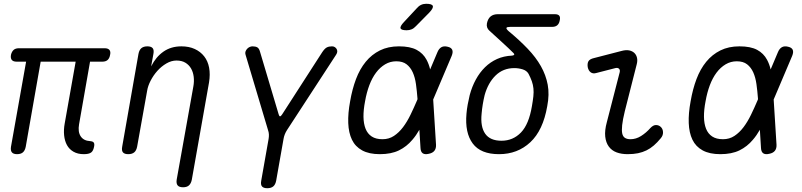

<svg xmlns="http://www.w3.org/2000/svg" viewBox="-20 -805 4240 1015"><path d="M423 10Q391 10 368.5 -3Q346 -16 334 -38Q322 -60 319 -89.5Q316 -119 322 -152L380 -479H195L116 -29Q112 -9 101 0.5Q90 10 70 10Q51 10 43 0.5Q35 -9 38 -29L118 -479H68Q50 -479 42.5 -488Q35 -497 38 -515Q42 -532 52 -541Q62 -550 80 -550H533Q551 -550 558.5 -541Q566 -532 562 -515Q559 -497 549 -488Q539 -479 521 -479H456L398 -148Q391 -108 406.5 -84.5Q422 -61 456 -59Q470 -58 475 -52Q480 -46 478 -33Q474 -8 462 1Q450 10 423 10Z M758 -326 705 -30Q701 -9 689.5 0.5Q678 10 658 10Q638 10 630 0.5Q622 -9 626 -30L712 -520Q716 -541 727.5 -550.5Q739 -560 759 -560Q779 -560 787 -550.5Q795 -541 791 -520L779 -454Q804 -504 844 -532Q884 -560 939 -560Q979 -560 1009.5 -546Q1040 -532 1059.5 -507Q1079 -482 1085.5 -447Q1092 -412 1085 -369L994 145Q990 165 979 175Q968 185 948 185Q927 185 919 175Q911 165 914 145L1002 -347Q1007 -374 1004 -399Q1001 -424 990 -443Q979 -462 960 -473.5Q941 -485 913 -485Q886 -485 859.5 -469.5Q833 -454 812 -430.5Q791 -407 776.5 -379Q762 -351 758 -326Z M1393 190Q1373 190 1365 180.5Q1357 171 1361 150L1400 -71Q1402 -83 1401.5 -94.5Q1401 -106 1397 -117L1278 -516Q1275 -525 1278 -533Q1281 -541 1286.5 -547Q1292 -553 1299.5 -556.5Q1307 -560 1315 -560Q1331 -560 1340.5 -554.5Q1350 -549 1355 -530L1453 -201Q1456 -190 1460.5 -190Q1465 -190 1472 -201L1684 -530Q1697 -549 1708 -554.5Q1719 -560 1735 -560Q1743 -560 1749 -556.5Q1755 -553 1759 -547Q1763 -541 1763 -533Q1763 -525 1757 -516L1497 -117Q1490 -106 1485.5 -94.5Q1481 -83 1479 -71L1440 150Q1436 171 1424.5 180.5Q1413 190 1393 190Z M2179 -667Q2168 -655 2156 -650Q2144 -645 2130 -645Q2101 -645 2097.5 -655.5Q2094 -666 2116 -689L2183 -761Q2193 -773 2205.5 -779Q2218 -785 2233 -785Q2264 -785 2268 -773.5Q2272 -762 2249 -738ZM2285 -40Q2286 -20 2276.5 -8Q2267 4 2247 8Q2226 13 2215 5.5Q2204 -2 2203 -22L2197 -119Q2180 -89 2160 -66Q2130 -30 2089 -10Q2048 10 1988 10Q1931 10 1894.5 -10Q1858 -30 1840.5 -66.5Q1823 -103 1821 -154.5Q1819 -206 1831 -270Q1842 -334 1862 -387Q1882 -440 1913.5 -478.5Q1945 -517 1988.5 -538.5Q2032 -560 2089 -560Q2148 -560 2182.5 -541.5Q2217 -523 2235 -489Q2247 -467 2254 -438L2292 -528Q2300 -548 2313.5 -555.5Q2327 -563 2346 -558Q2365 -554 2370.5 -542Q2376 -530 2368 -510L2270 -279ZM2187 -280V-284Q2184 -324 2179 -360Q2174 -396 2162 -422.5Q2150 -449 2129.5 -465Q2109 -481 2075 -481Q2043 -481 2016 -465Q1989 -449 1968 -421Q1947 -393 1932.5 -354.5Q1918 -316 1910 -270Q1901 -224 1901.5 -187.5Q1902 -151 1912.5 -124.5Q1923 -98 1945 -83.5Q1967 -69 2002 -69Q2036 -69 2062.5 -86.5Q2089 -104 2110.5 -132.5Q2132 -161 2150 -198Q2168 -235 2185 -275Z M2668 -641Q2726 -593 2769.5 -547.5Q2813 -502 2839.5 -455Q2866 -408 2875.5 -357Q2885 -306 2873 -244Q2851 -116 2783.5 -53Q2716 10 2618 10Q2521 10 2479 -46.5Q2437 -103 2446 -204Q2448 -228 2452.5 -252.5Q2457 -277 2463 -302Q2475 -347 2495.5 -384.5Q2516 -422 2544 -449.5Q2572 -477 2607.5 -493Q2643 -509 2687 -511Q2696 -512 2698 -515.5Q2700 -519 2695 -524Q2669 -550 2637 -579Q2605 -608 2567 -643Q2559 -650 2555.5 -659.5Q2552 -669 2554 -681Q2559 -706 2573.5 -718Q2588 -730 2612 -730H2913Q2930 -730 2936.5 -722Q2943 -714 2939 -697Q2936 -680 2926 -671.5Q2916 -663 2900 -663H2679Q2660 -663 2657.5 -658Q2655 -653 2668 -641ZM2774 -415Q2764 -432 2742.5 -438.5Q2721 -445 2699 -445Q2640 -445 2600 -406Q2560 -367 2542 -302Q2536 -277 2532 -252.5Q2528 -228 2526 -204Q2519 -135 2545 -98Q2571 -61 2631 -61Q2692 -61 2734 -104.5Q2776 -148 2792 -244Q2797 -272 2799.5 -295Q2802 -318 2800 -337.5Q2798 -357 2791.5 -375.5Q2785 -394 2774 -415Z M3132 -419Q3115 -414 3103 -422.5Q3091 -431 3087 -450Q3084 -470 3091 -481.5Q3098 -493 3120 -498L3267 -536Q3290 -542 3306.5 -538.5Q3323 -535 3333.5 -525Q3344 -515 3347.5 -499.5Q3351 -484 3346 -465L3283 -217Q3272 -172 3269 -143.5Q3266 -115 3269.5 -99Q3273 -83 3284 -76Q3295 -69 3313 -69Q3342 -69 3369 -86Q3396 -103 3418 -128Q3433 -144 3447.5 -144Q3462 -144 3472 -135Q3484 -125 3485 -107Q3486 -89 3473 -74Q3455 -52 3436.5 -36Q3418 -20 3397.5 -10Q3377 0 3353 5Q3329 10 3298 10Q3265 10 3239.5 0.5Q3214 -9 3198.5 -30Q3183 -51 3179.5 -83Q3176 -115 3188 -159L3256 -423Q3259 -436 3252 -442Q3245 -448 3233 -445Z M4085 -40Q4086 -20 4076.5 -8Q4067 4 4047 8Q4026 13 4015 5.5Q4004 -2 4003 -22L3997 -119Q3980 -89 3960 -66Q3930 -30 3889 -10Q3848 10 3788 10Q3731 10 3694.5 -10Q3658 -30 3640.5 -66.5Q3623 -103 3621 -154.5Q3619 -206 3631 -270Q3642 -334 3662 -387Q3682 -440 3713.5 -478.5Q3745 -517 3788.5 -538.5Q3832 -560 3889 -560Q3948 -560 3982.5 -541.5Q4017 -523 4035 -489Q4047 -467 4054 -438L4092 -528Q4100 -548 4113.5 -555.5Q4127 -563 4146 -558Q4165 -554 4170.5 -542Q4176 -530 4168 -510L4070 -279ZM3987 -280V-284Q3984 -324 3979 -360Q3974 -396 3962 -422.5Q3950 -449 3929.5 -465Q3909 -481 3875 -481Q3843 -481 3816 -465Q3789 -449 3768 -421Q3747 -393 3732.5 -354.5Q3718 -316 3710 -270Q3701 -224 3701.5 -187.5Q3702 -151 3712.5 -124.5Q3723 -98 3745 -83.5Q3767 -69 3802 -69Q3836 -69 3862.5 -86.5Q3889 -104 3910.5 -132.5Q3932 -161 3950 -198Q3968 -235 3985 -275Z"/></svg>

Font: Maple Mono NL Light
Style: Italic
Weight: 300
Italic angle: -10°
Monospace: yes
Designer: subframe7536
Version: Version 7.000